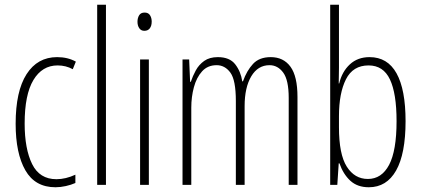

<svg xmlns="http://www.w3.org/2000/svg" viewBox="-20 -780 1775 810"><path d="M214 10Q128 10 87 -61.5Q46 -133 46 -258Q46 -395 92 -467Q138 -539 221 -539Q266 -539 300 -520L287 -488Q258 -504 223 -504Q158 -504 121 -442.5Q84 -381 84 -259Q84 -152 115.5 -88Q147 -24 218 -24Q257 -24 298 -43V-8Q280 0 257.5 5Q235 10 214 10Z M427 0H390V-760H427Z M590 -727Q606 -727 613 -715.5Q620 -704 620 -689Q620 -671 612 -660.5Q604 -650 589 -650Q575 -650 567.5 -661Q560 -672 560 -688Q560 -704 567 -715.5Q574 -727 590 -727ZM608 -529V0H571V-529Z M1122 -539Q1176 -539 1205.5 -498.5Q1235 -458 1235 -371V0H1198V-367Q1198 -442 1175 -473.5Q1152 -505 1117 -505Q1068 -505 1040 -458Q1012 -411 1012 -332V0H975V-354Q975 -442 952 -473.5Q929 -505 894 -505Q856 -505 832.5 -479Q809 -453 798 -412Q787 -371 787 -326V0H750V-529H778L782 -435H785Q793 -459 806 -483Q819 -507 841.5 -523Q864 -539 899 -539Q949 -539 972.5 -508.5Q996 -478 1002 -437H1005Q1021 -482 1047.5 -510.5Q1074 -539 1122 -539Z M1410 -494Q1410 -477 1409.5 -459.5Q1409 -442 1409 -428H1411Q1423 -478 1456 -508.5Q1489 -539 1539 -539Q1615 -539 1653 -470.5Q1691 -402 1691 -269Q1691 -131 1651 -60.5Q1611 10 1536 10Q1488 10 1458 -17.5Q1428 -45 1412 -91H1409L1403 0H1373V-760H1410ZM1535 -504Q1469 -504 1439.5 -445.5Q1410 -387 1410 -290V-243Q1410 -129 1443 -77Q1476 -25 1532 -25Q1590 -25 1621.5 -84.5Q1653 -144 1653 -269Q1653 -386 1625 -445Q1597 -504 1535 -504Z"/></svg>

Font: Noto Sans Myanmar UI ExtraCondensed ExtraLight
Style: Regular
Weight: 200
Width: 2
Designer: Monotype Design Team
Foundry: Monotype Imaging Inc.
Version: Version 2.103; ttfautohint (v1.8.4.7-5d5b)